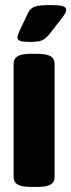

<svg xmlns="http://www.w3.org/2000/svg" viewBox="-20 -738 282 760"><path d="M103 2Q66 2 50 -7.5Q34 -17 34 -36V-487Q34 -506 50 -515.5Q66 -525 103 -525H127Q164 -525 180 -515.5Q196 -506 196 -487V-36Q196 -17 180 -7.5Q164 2 127 2ZM98 -572Q71 -572 60 -576Q49 -580 49 -589Q49 -597 57 -615L91 -687Q100 -705 117 -711.5Q134 -718 181 -718Q211 -718 226.5 -714Q242 -710 242 -699Q242 -691 235.5 -681Q229 -671 220 -660L175 -602Q160 -584 145.5 -578Q131 -572 98 -572Z"/></svg>

Font: Asap Condensed ExtraBold
Style: Regular
Weight: 800
Width: 3
Designer: Pablo Cosgaya
Foundry: Omnibus-Type
Version: Version 3.001; ttfautohint (v1.8.4.7-5d5b)